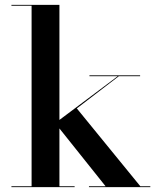

<svg xmlns="http://www.w3.org/2000/svg" viewBox="-20 -770 655 790"><path d="M27 -3.5V0H287V-3.5H224.5V-241.5L414.5 -3.5H346V0H598.5V-3.5H557.5L296 -324L469 -456.5H556.5V-460H348V-456.5H464.5L224.5 -276.5V-750H27V-746.5H110V-3.5Z"/></svg>

Font: Bodoni* 48pt Medium
Style: Regular
Weight: 500
Version: Version 2.3